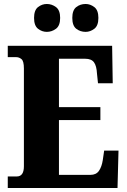

<svg xmlns="http://www.w3.org/2000/svg" viewBox="-20 -944 637 964"><path d="M19 0V-58H64Q100 -58 100 -109V-600Q100 -637 88 -647Q76 -657 62 -657H19V-714H543L546 -526H472L467 -574Q465 -613 452 -631Q439 -649 408 -649H276V-406H484V-341H276V-66H434Q463 -66 477 -86.5Q491 -107 496 -140L503 -188H575L570 0ZM410 -784Q383 -784 363 -799.5Q343 -815 343 -854Q343 -893 363 -908.5Q383 -924 410 -924Q433 -924 453.5 -908.5Q474 -893 474 -854Q474 -815 453.5 -799.5Q433 -784 410 -784ZM215 -784Q191 -784 171 -799.5Q151 -815 151 -854Q151 -893 171 -908.5Q191 -924 215 -924Q240 -924 261 -908.5Q282 -893 282 -854Q282 -815 261 -799.5Q240 -784 215 -784Z"/></svg>

Font: Noto Serif Lao Condensed Black
Style: Regular
Weight: 900
Width: 3
Designer: Monotype Design Team
Foundry: Monotype Imaging Inc.
Version: Version 2.003; ttfautohint (v1.8.4.7-5d5b)